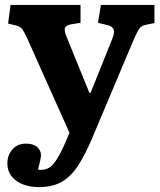

<svg xmlns="http://www.w3.org/2000/svg" viewBox="-20 -532 652 782"><path d="M139 230Q82 230 46 204Q10 178 10 133Q10 100 30.5 76.5Q51 53 86 53Q116 53 131 66.5Q146 80 147 98Q147 107 143.5 123Q140 139 135 159Q174 164 197 136.5Q220 109 246 49L263 9L89 -380Q78 -403 71 -413Q64 -423 46 -428L13 -436L23 -512H308V-439L270 -433Q250 -430 245 -418.5Q240 -407 252 -380L344 -154H349L437 -373Q447 -397 443 -411Q439 -425 417 -430L379 -439L391 -512H609V-438L574 -431Q556 -427 548 -416Q540 -405 526 -374L357 27Q328 96 299 141Q270 186 232.5 208Q195 230 139 230Z"/></svg>

Font: Literata
Style: Bold
Weight: 700
Designer: Latin by Veronika Burian and Jose Scaglione. Greek by Irene Vlachou. Cyrillic by Vera Evstafieva.
Foundry: TypeTogether
Version: Version 3.103; ttfautohint (v1.8.4.7-5d5b);gftools[0.9.29]